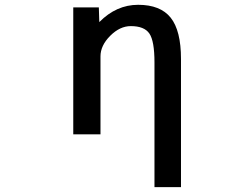

<svg xmlns="http://www.w3.org/2000/svg" viewBox="-20 -553 1040 792"><path d="M389.6 -461.9Q460 -533.2 549.8 -533.2Q641.6 -533.2 684.1 -480Q726.6 -426.8 726.6 -309.6V218.8H617.2V-295.9Q617.2 -383.8 596.2 -414.6Q575.2 -445.3 519.5 -445.3Q474.6 -445.3 434.6 -405.3Q394.5 -365.2 394.5 -320.3V1H282.2V-522.5H387.7Z"/></svg>

Font: GenEi Gothic M SemiBold
Style: Regular
Weight: 500
Designer: o_tamon (Modified); [Source Han Sans]
Ryoko NISHIZUKA  (kana & ideographs); Paul D. Hunt (Latin, Greek & Cyrillic); Wenl
Version: Version 1.1a;Original Version 1.004